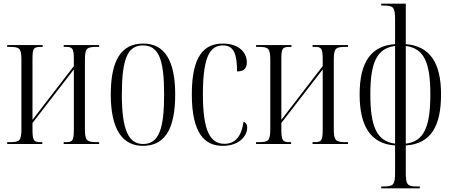

<svg xmlns="http://www.w3.org/2000/svg" viewBox="-20 -780 2454 1040"><path d="M19 0H209V-10H203C163 -10 156 -17 156 -81V-114L380 -404V-82C380 -18 374 -10 336 -10H325V0H517V-10H507C449 -10 440 -18 440 -84V-452C440 -520 449 -526 507 -526H517V-536H325V-526H336C373 -526 380 -519 380 -457V-422L156 -131V-457C156 -519 161 -526 204 -526H211V-536H19V-526H32C87 -526 96 -519 96 -452V-84C96 -17 87 -10 32 -10H19Z M754 10C869 10 929 -75 929 -268C929 -451 872 -544 756 -544C636 -544 580 -453 580 -268C580 -78 644 10 754 10ZM755 0C675 0 640 -79 640 -268C640 -458 670 -534 754 -534C840 -534 869 -458 869 -268C869 -80 840 0 755 0Z M1186 10C1281 10 1319 -48 1319 -89C1319 -104 1314 -115 1299 -120C1289 -46 1257 -1 1196 -1C1119 -1 1079 -70 1079 -269C1079 -479 1120 -534 1188 -534C1246 -534 1264 -488 1264 -393C1300 -393 1317 -409 1317 -442C1317 -493 1277 -544 1187 -544C1088 -544 1019 -481 1019 -269C1019 -57 1089 10 1186 10Z M1367 0H1557V-10H1551C1511 -10 1504 -17 1504 -81V-114L1728 -404V-82C1728 -18 1722 -10 1684 -10H1673V0H1865V-10H1855C1797 -10 1788 -18 1788 -84V-452C1788 -520 1797 -526 1855 -526H1865V-536H1673V-526H1684C1721 -526 1728 -519 1728 -457V-422L1504 -131V-457C1504 -519 1509 -526 1552 -526H1559V-536H1367V-526H1380C1435 -526 1444 -519 1444 -452V-84C1444 -17 1435 -10 1380 -10H1367Z M2045 240H2254V230H2241C2187 230 2178 222 2178 156V8C2313 -1 2369 -95 2369 -269C2369 -441 2308 -530 2178 -541V-760H2045V-750H2056C2110 -750 2120 -742 2120 -676V-541C1991 -532 1928 -445 1928 -269C1928 -93 1990 -1 2120 8V156C2120 222 2111 230 2056 230H2045ZM2120 -531V-2C2019 -14 1986 -99 1986 -269C1986 -437 2019 -518 2120 -531ZM2178 -2V-531C2279 -518 2311 -437 2311 -269C2311 -97 2279 -14 2178 -2Z"/></svg>

Font: Noto Serif Display ExtraCondensed Light
Style: Regular
Weight: 300
Width: 2
Designer: Monotype Design Team
Foundry: Monotype Imaging Inc.
Version: Version 2.009